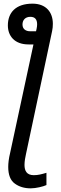

<svg xmlns="http://www.w3.org/2000/svg" viewBox="-20 -790 333 1050"><path d="M148 240C177 240 217 230 234 222V155C207 163 188 168 165 168C126 168 114 144 114 112C114 93 118 70 122 53L265 -620C268 -633 269 -647 269 -660C269 -724 231 -770 158 -770C65 -770 23 -720 23 -651C23 -594 59 -547 136 -547H163L35 48C28 76 25 103 25 123C25 166 37 197 61 214C84 231 113 240 148 240ZM145 -619C121 -619 103 -631 103 -656C103 -680 118 -698 146 -698C171 -698 183 -684 183 -657C183 -650 182 -641 180 -632L177 -619Z"/></svg>

Font: BC Sans
Style: Italic
Weight: 400
Italic angle: -12°
Designer: Monotype Design Team
Designer: Province of B.C.
Foundry: Monotype Imaging Inc.
Version: Version 2.000;GOOG;noto-source:20170915:90ef993387c0